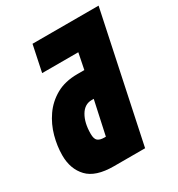

<svg xmlns="http://www.w3.org/2000/svg" viewBox="-171 -824 864 934"><g transform="rotate(-30 261.0 -357.0)"><path d="M195.8 0Q94.2 0 49.6 -47.1Q4.9 -94.2 4.9 -170.9Q4.9 -222.2 19.5 -276.1Q34.2 -330.1 65.7 -375.5Q97.2 -420.9 146.7 -449Q196.3 -477.1 266.1 -477.1H305.2L323.2 -566.9H120.1L150.9 -713.9H522L371.1 0ZM225.1 -144H233.9L274.9 -333H263.2Q223.1 -333 200 -293.7Q176.8 -254.4 176.8 -192.9Q176.8 -163.6 189 -153.8Q201.2 -144 225.1 -144Z"/></g></svg>

Font: Open Sans Condensed ExtraBold
Style: Italic
Weight: 800
Width: 3
Italic angle: -12°
Designer: Monotype Design Team
Foundry: Monotype Imaging Inc.
Version: Version 3.003; ttfautohint (v1.8.4)